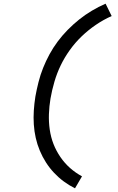

<svg xmlns="http://www.w3.org/2000/svg" viewBox="-20 -861 640 1042"><path d="M387 161Q355 145 326.5 124Q298 103 273.5 77Q249 51 229.5 20.5Q210 -10 196 -43.5Q182 -77 174 -112.5Q166 -148 163.5 -185.5Q161 -223 163.5 -261Q166 -299 172 -337Q179 -376 189 -415.5Q199 -455 214 -492.5Q229 -530 248.5 -566Q268 -602 293 -635.5Q318 -669 347.5 -699Q377 -729 409.5 -755Q442 -781 478 -802.5Q514 -824 553 -841L586 -774Q541 -754 500 -726Q459 -698 423.5 -664Q388 -630 359 -589.5Q330 -549 309.5 -506.5Q289 -464 275.5 -418Q262 -372 254 -326Q247 -284 245.5 -241.5Q244 -199 250 -157.5Q256 -116 270.5 -79Q285 -42 308 -8.5Q331 25 360.5 51Q390 77 425 96Z"/></svg>

Font: Iosevka Curly Extended Oblique
Style: Regular
Weight: 400
Width: 7
Italic angle: -9°
Monospace: yes
Designer: Belleve Invis
Foundry: Belleve Invis
Version: Version 11.1.0; ttfautohint (v1.8.3)